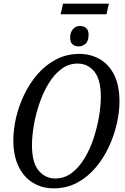

<svg xmlns="http://www.w3.org/2000/svg" viewBox="-20 -1020 685 1051"><path d="M312 -942 325 -1000H576L563 -942ZM411 -766Q390 -766 377 -777.5Q364 -789 364 -814Q364 -842 379 -860Q394 -878 418 -878Q439 -878 452 -866Q465 -854 465 -830Q465 -795 448 -780.5Q431 -766 411 -766ZM273 11Q211 11 161 -19Q111 -49 82 -108Q53 -167 53 -253Q53 -311 68 -376Q83 -441 113 -503Q143 -565 186.5 -615Q230 -665 287.5 -695Q345 -725 416 -725Q474 -725 524 -697.5Q574 -670 604 -612Q634 -554 634 -464Q634 -408 619.5 -343.5Q605 -279 576 -216.5Q547 -154 503.5 -102.5Q460 -51 402.5 -20Q345 11 273 11ZM282 -43Q333 -43 373 -73.5Q413 -104 443 -154Q473 -204 492.5 -263.5Q512 -323 522 -382Q532 -441 532 -490Q532 -584 496.5 -628Q461 -672 405 -672Q355 -672 315 -641.5Q275 -611 245 -561Q215 -511 195 -451.5Q175 -392 165 -332.5Q155 -273 155 -225Q155 -130 191.5 -86.5Q228 -43 282 -43Z"/></svg>

Font: Noto Serif Condensed
Style: Italic
Weight: 400
Width: 3
Italic angle: -12°
Designer: Monotype Design Team
Foundry: Monotype Imaging Inc.
Version: Version 2.014; ttfautohint (v1.8.4.7-5d5b)